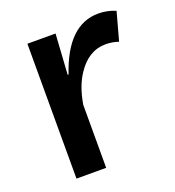

<svg xmlns="http://www.w3.org/2000/svg" viewBox="-115 -673 719 789"><g transform="rotate(-20 245.0 -278.5)"><path d="M197.8 -388.2H201.7Q266.6 -582 401.4 -582Q440.4 -582 476.6 -566.9L442.9 -443.8Q415.5 -453.1 386.7 -453.1Q312 -453.1 262.2 -377.9Q229 -328.6 215.8 -251V24.9H85.9V-564.9H209Z"/></g></svg>

Font: FORM UDPGothic
Style: Bold
Weight: 700
Foundry: Pronama LLC
Version: Version 1.051